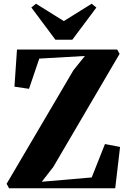

<svg xmlns="http://www.w3.org/2000/svg" viewBox="-20 -1009 682 1029"><path d="M28.5 0 15.5 -24 373.5 -632.5 435 -709 190.5 -695 135.5 -533 57.5 -544.5 71 -743.5H608L621 -720.5L265.5 -114L204 -35L471.5 -58L542.5 -237L623.5 -221.5L597.5 0ZM277 -796 148 -969 173 -989 322 -896 471.5 -989 496.5 -968.5 367.5 -796Z"/></svg>

Font: Merriweather 120pt ExtraBold
Style: Regular
Weight: 800
Version: Version 2.100